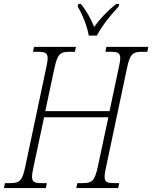

<svg xmlns="http://www.w3.org/2000/svg" viewBox="-40 -951 770 971"><path d="M409 -771H450C475 -819 514 -869 560 -918L563 -931H548C502 -895 463 -853 436 -815C421 -854 397 -897 369 -931H356L353 -918C378 -876 401 -817 409 -771ZM-20 0H192L197 -25H171C137 -25 122 -30 122 -57C122 -69 125 -86 130 -109L183 -358H508L455 -109C439 -35 425 -25 378 -25H351L346 0H558L563 -25H538C504 -25 489 -29 489 -57C489 -69 492 -86 497 -109L602 -605C617 -679 632 -689 679 -689H705L710 -714H498L493 -689H519C553 -689 568 -685 568 -657C568 -645 565 -628 560 -606L514 -389H189L235 -605C251 -679 265 -689 312 -689H339L344 -714H132L127 -689H152C186 -689 201 -684 201 -657C201 -645 198 -629 193 -605L88 -109C73 -35 58 -25 11 -25H-15Z"/></svg>

Font: Noto Serif Condensed ExtraLight
Style: Italic
Weight: 200
Width: 3
Italic angle: -12°
Designer: Monotype Design Team
Foundry: Monotype Imaging Inc.
Version: Version 2.013